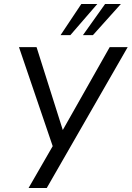

<svg xmlns="http://www.w3.org/2000/svg" viewBox="-20 -941 659 961"><path d="M123 0 255 -229 248 -197 75 -705H163L295 -288H293L529 -705H619L214 0ZM283 -765 387 -921H467L332 -765ZM395 -765 506 -921H585L445 -765Z"/></svg>

Font: Nunito Sans 7pt Condensed
Style: Italic
Weight: 400
Width: 3
Italic angle: -9°
Designer: Vernon Adams
Foundry: Vernon Adams
Version: Version 3.101;gftools[0.9.27]